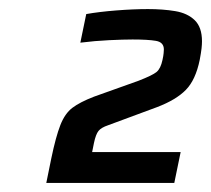

<svg xmlns="http://www.w3.org/2000/svg" viewBox="-20 -823 465 423"><path d="M82 -420 93 -474Q103 -522 113 -547.5Q123 -573 139.5 -585.5Q156 -598 187 -610L285 -645Q316 -657 325 -664.5Q334 -672 338 -691Q340 -700 340.5 -706Q341 -712 341 -714Q341 -730 323.5 -733Q306 -736 272 -736Q252 -736 220.5 -734.5Q189 -733 157 -729L170 -792Q198 -797 236 -800Q274 -803 306 -803Q339 -803 366 -798.5Q393 -794 409 -778.5Q425 -763 425 -732Q425 -725 424 -716Q423 -707 420 -691Q411 -647 389.5 -625Q368 -603 326 -587L218 -547Q203 -542 197 -534.5Q191 -527 187 -508L183 -488H378L364 -420Z"/></svg>

Font: Saira SemiBold
Style: Italic
Weight: 600
Italic angle: -12°
Designer: Hector Gatti with collaboration of the Omnibus-Type team
Foundry: Omnibus-Type
Version: Version 1.100; ttfautohint (v1.8.3)